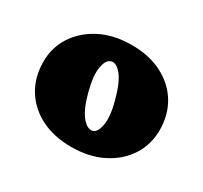

<svg xmlns="http://www.w3.org/2000/svg" viewBox="-100 -850 744 704"><g transform="rotate(30 272.5 -498.5)"><path d="M276 -715.5Q350 -715.5 404.8 -687.5Q459.5 -659.5 489.8 -610Q520 -560.5 520 -495.5Q520 -435 488.5 -386.2Q457 -337.5 400.5 -309Q344 -280.5 269 -280.5Q196 -280.5 141 -308.2Q86 -336 55.5 -385.8Q25 -435.5 25 -501.5Q25 -561 56.5 -609.5Q88 -658 144.5 -686.8Q201 -715.5 276 -715.5ZM308 -371Q327.5 -376.5 333.5 -413.5Q339.5 -450.5 322.5 -512Q305 -576.5 282.2 -604.2Q259.5 -632 239 -625.5Q220.5 -620.5 213.8 -585.2Q207 -550 224 -484.5Q241.5 -420 264.5 -393Q287.5 -366 308 -371Z"/></g></svg>

Font: Fraunces 9pt SuperSoft Black
Style: Regular
Weight: 900
Version: Version 1.000;[b76b70a41]